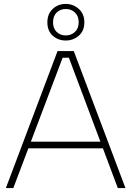

<svg xmlns="http://www.w3.org/2000/svg" viewBox="-20 -961 670 981"><path d="M411 -847Q411 -803 382.5 -778.5Q354 -754 316 -754Q277 -754 249.5 -778.5Q222 -803 222 -847Q222 -890 249.5 -915.5Q277 -941 316 -941Q354 -941 382.5 -915.5Q411 -890 411 -847ZM382 -847Q382 -879 363 -897Q344 -915 316 -915Q288 -915 269.5 -897Q251 -879 251 -847Q251 -816 269.5 -798Q288 -780 316 -780Q344 -780 363 -798Q382 -816 382 -847ZM332 -666H300L48 0H10L274 -700H357L621 0H582ZM112 -237H520V-203H112Z"/></svg>

Font: Albert Sans ExtraLight
Style: Regular
Weight: 250
Designer: Andreas Rasmussen
Foundry: a.Foundry
Version: Version 1.025